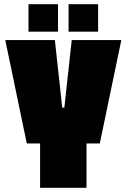

<svg xmlns="http://www.w3.org/2000/svg" viewBox="-20 -890 600 910"><path d="M170 0V-210H107L5 -700H240L275 -380H285L320 -700H555L453 -210H390V0ZM115 -740V-870H255V-740ZM305 -740V-870H445V-740Z"/></svg>

Font: Tektur Condensed Black
Style: Regular
Weight: 900
Width: 3
Designer: Adam Jagosz
Foundry: Adam Jagosz
Version: Version 1.005;gftools[0.9.30]